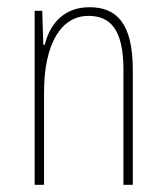

<svg xmlns="http://www.w3.org/2000/svg" viewBox="-20 -512 461 532"><path d="M76 0H102V-256C102 -392 150 -468 225 -468C286 -468 322 -430 322 -319V0H348V-318C348 -449 302 -492 228 -492C162 -492 120 -452 104 -388H100L97 -482H76Z"/></svg>

Font: Noto Sans Armenian Condensed Thin
Style: Regular
Weight: 100
Width: 3
Designer: Monotype Design Team
Foundry: Monotype Imaging Inc.
Version: Version 2.008